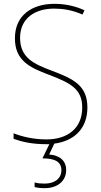

<svg xmlns="http://www.w3.org/2000/svg" viewBox="-20 -744 527 1004"><path d="M326 145C326 98 294 68 237 64L264 7C365 -6 437 -69 437 -182C437 -298 363 -332 249 -375C159 -409 85 -441 85 -546C85 -648 162 -699 263 -699C307 -699 357 -692 411 -668L422 -690C375 -712 321 -724 265 -724C147 -724 58 -664 58 -544C58 -427 135 -391 236 -353C346 -311 410 -280 410 -182C410 -71 331 -15 223 -15C156 -15 97 -29 51 -47V-18C96 -2 149 10 221 10C227 10 232 10 238 10L202 84C267 84 301 102 301 146C301 191 264 216 214 216C194 216 177 215 161 210V234C176 238 194 240 214 240C280 240 326 203 326 145Z"/></svg>

Font: Noto Sans Devanagari SemiCondensed Thin
Style: Regular
Weight: 100
Width: 4
Designer: Jelle Bosma - Monotype Design Team
Foundry: Monotype Imaging Inc.
Version: Version 2.004